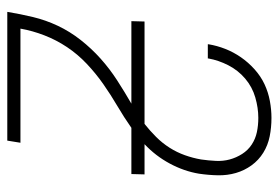

<svg xmlns="http://www.w3.org/2000/svg" viewBox="-142 -642 783 540"><g transform="rotate(90 250.0 -371.5)"><path d="M13 0V-1Q19 -37 27.5 -72.5Q36 -108 52 -142Q68 -176 92 -206.5Q116 -237 144.5 -262.5Q173 -288 205.5 -309Q238 -330 271 -349H39L40 -386H328Q347 -401 364.5 -418.5Q382 -436 395 -456.5Q408 -477 416 -499.5Q424 -522 428 -545Q431 -566 432 -586.5Q433 -607 428 -625.5Q423 -644 412.5 -660.5Q402 -677 386 -687.5Q370 -698 351 -702Q332 -706 311 -706Q283 -706 253.5 -697.5Q224 -689 200.5 -669Q177 -649 163 -621.5Q149 -594 144 -566V-564H104V-566Q108 -590 117 -613Q126 -636 140.5 -657Q155 -678 174.5 -695.5Q194 -713 216.5 -723.5Q239 -734 263.5 -738.5Q288 -743 311 -743Q338 -743 363 -738Q388 -733 409 -720Q430 -707 444.5 -687Q459 -667 466 -643Q473 -619 472.5 -592.5Q472 -566 468 -539Q461 -497 439.5 -457Q418 -417 385 -386H470L469 -349H339Q309 -328 277.5 -309.5Q246 -291 216 -270Q186 -249 159 -223.5Q132 -198 112 -168Q92 -138 79 -104.5Q66 -71 60 -37H381L375 0Z"/></g></svg>

Font: Iosevka SS18 Extralight
Style: Italic
Weight: 200
Italic angle: -9°
Monospace: yes
Designer: Belleve Invis
Foundry: Belleve Invis
Version: Version 25.1.1; ttfautohint (v1.8.4)